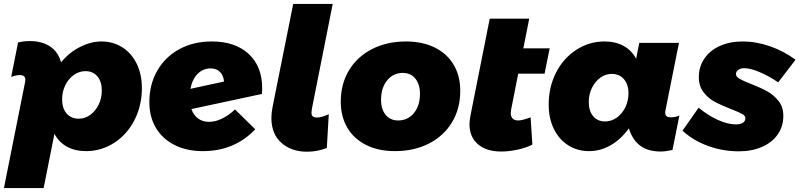

<svg xmlns="http://www.w3.org/2000/svg" viewBox="-47 -762 4068 977"><path d="M79 -336Q82 -348 82 -356Q82 -380 54 -380Q37 -380 10 -371L45 -546Q74 -553 105 -553Q162 -553 201.5 -529.5Q241 -506 258 -462L264 -445Q306 -496 361 -523.5Q416 -551 469 -551Q528 -551 575 -521.5Q622 -492 648.5 -438Q675 -384 675 -314Q675 -225 637.5 -151.5Q600 -78 534.5 -35.5Q469 7 391 7Q335 7 294 -15.5Q253 -38 230 -81L175 195H-27ZM354 -158Q386 -158 412.5 -177.5Q439 -197 455 -229.5Q471 -262 471 -301Q471 -347 448.5 -373.5Q426 -400 388 -400Q356 -400 328.5 -380.5Q301 -361 285 -328Q269 -295 269 -256Q269 -211 292 -184.5Q315 -158 354 -158Z M1287 -314Q1287 -294 1286 -284L927 -207Q938 -176 961 -159Q984 -142 1017 -142Q1049 -142 1083 -158.5Q1117 -175 1149 -205L1252 -104Q1146 7 986 7Q903 7 841.5 -24Q780 -55 746.5 -111Q713 -167 713 -242Q713 -332 753 -402Q793 -472 865 -511.5Q937 -551 1031 -551Q1150 -551 1218.5 -487.5Q1287 -424 1287 -314ZM1093 -347Q1090 -379 1072 -396.5Q1054 -414 1025 -414Q986 -414 958.5 -386Q931 -358 922 -310Z M1646 -742 1540 -208Q1538 -194 1538 -190Q1538 -175 1545 -169.5Q1552 -164 1566 -164Q1590 -164 1626 -181L1616 -9Q1567 10 1515 10Q1436 10 1385 -35Q1334 -80 1334 -162Q1334 -188 1340 -218L1445 -742Z M2295 -300Q2295 -209 2253 -139.5Q2211 -70 2135.5 -31.5Q2060 7 1963 7Q1879 7 1816.5 -24Q1754 -55 1720.5 -112Q1687 -169 1687 -245Q1687 -335 1729 -404.5Q1771 -474 1846.5 -512.5Q1922 -551 2019 -551Q2103 -551 2165.5 -520Q2228 -489 2261.5 -432.5Q2295 -376 2295 -300ZM1892 -254Q1892 -206 1915.5 -177.5Q1939 -149 1979 -149Q2028 -149 2059 -186.5Q2090 -224 2090 -285Q2090 -333 2066.5 -362Q2043 -391 2003 -391Q1954 -391 1923 -353Q1892 -315 1892 -254Z M2554 -205Q2552 -193 2552 -187Q2552 -169 2561.5 -159Q2571 -149 2590 -149Q2610 -149 2653 -165L2662 -26Q2630 -10 2587 -0.5Q2544 9 2503 9Q2428 9 2385 -28Q2342 -65 2342 -130Q2342 -147 2347 -174L2445 -667H2646L2616 -516H2750L2724 -387H2590Z M2745 -230Q2745 -319 2782.5 -392.5Q2820 -466 2885.5 -508.5Q2951 -551 3029 -551Q3085 -551 3126 -528.5Q3167 -506 3190 -463L3206 -544H3408L3341 -209Q3338 -197 3338 -189Q3338 -176 3345 -170.5Q3352 -165 3367 -165Q3389 -165 3410 -174L3375 1Q3340 9 3315 9Q3255 9 3216 -17Q3177 -43 3157 -97L3153 -109Q3113 -53 3060.5 -23Q3008 7 2951 7Q2891 7 2844 -23Q2797 -53 2771 -106.5Q2745 -160 2745 -230ZM3151 -288Q3151 -332 3128 -359Q3105 -386 3066 -386Q3034 -386 3007.5 -366.5Q2981 -347 2965 -314.5Q2949 -282 2949 -243Q2949 -197 2971.5 -170.5Q2994 -144 3032 -144Q3064 -144 3091.5 -163.5Q3119 -183 3135 -216Q3151 -249 3151 -288Z M3426 -97 3508 -214Q3555 -175 3605.5 -152Q3656 -129 3698 -129Q3721 -129 3733.5 -137.5Q3746 -146 3746 -161Q3746 -173 3729 -182.5Q3712 -192 3675 -206Q3624 -226 3591.5 -243Q3559 -260 3534 -291.5Q3509 -323 3509 -369Q3509 -422 3537 -463.5Q3565 -505 3615.5 -528Q3666 -551 3732 -551Q3801 -551 3871.5 -526.5Q3942 -502 4001 -458L3913 -343Q3864 -376 3817.5 -395.5Q3771 -415 3740 -415Q3722 -415 3710 -406.5Q3698 -398 3698 -385Q3698 -372 3715.5 -361.5Q3733 -351 3772 -336Q3823 -316 3856 -298Q3889 -280 3914 -249Q3939 -218 3939 -172Q3939 -119 3910.5 -78Q3882 -37 3830.5 -14.5Q3779 8 3712 8Q3631 8 3555.5 -19.5Q3480 -47 3426 -97Z"/></svg>

Font: TypoPRO Montserrat Alternates
Style: Italic
Weight: 800
Italic angle: -11.3°
Designer: Julieta Ulanovsky
Foundry: Julieta Ulanovsky
Version: Version 6.001